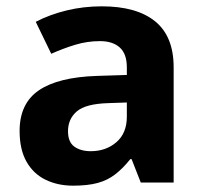

<svg xmlns="http://www.w3.org/2000/svg" viewBox="-20 -577 644 607"><path d="M302 -557Q412 -557 470.5 -509.5Q529 -462 529 -364V0H425L396 -74H392Q369 -45 344.5 -26Q320 -7 288.5 1.5Q257 10 211 10Q163 10 124.5 -8.5Q86 -27 64 -65.5Q42 -104 42 -163Q42 -250 103 -291.5Q164 -333 286 -337L381 -340V-364Q381 -407 358.5 -427Q336 -447 296 -447Q256 -447 218 -435.5Q180 -424 142 -407L93 -508Q137 -531 190.5 -544Q244 -557 302 -557ZM323 -251Q251 -249 223 -225Q195 -201 195 -162Q195 -128 215 -113.5Q235 -99 267 -99Q315 -99 348 -127.5Q381 -156 381 -208V-253Z"/></svg>

Font: Noto Sans Gujarati
Style: Regular
Weight: 400
Designer: Jelle Bosma - Monotype Design Team, Universal Thirst
Foundry: Monotype Imaging Inc.
Version: Version 2.102